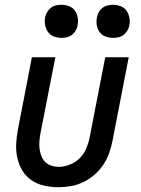

<svg xmlns="http://www.w3.org/2000/svg" viewBox="-20 -769 590 801"><path d="M224 12Q193 12 164 5.5Q135 -1 111.5 -17Q88 -33 73.5 -57Q59 -81 52.5 -109.5Q46 -138 47.5 -168.5Q49 -199 55 -230L113 -530H211L149 -214Q146 -197 144.5 -180.5Q143 -164 145 -148.5Q147 -133 152.5 -118.5Q158 -104 168.5 -93.5Q179 -83 194 -78Q209 -73 226 -73Q248 -73 272 -82.5Q296 -92 313.5 -110Q331 -128 340.5 -151Q350 -174 354 -196L419 -530H517L449 -180Q444 -155 435 -129.5Q426 -104 410.5 -81Q395 -58 373.5 -39.5Q352 -21 327 -9Q302 3 275.5 7.5Q249 12 224 12ZM452 -611Q435 -611 419.5 -617Q404 -623 395 -636Q386 -649 383.5 -665.5Q381 -682 385 -699Q387 -710 393 -720Q399 -730 408.5 -737Q418 -744 429 -746.5Q440 -749 451 -749Q468 -749 483.5 -743Q499 -737 508 -724Q517 -711 520 -694.5Q523 -678 519 -661Q517 -650 510.5 -640Q504 -630 495 -623Q486 -616 474.5 -613.5Q463 -611 452 -611ZM237 -611Q220 -611 204.5 -617Q189 -623 180 -636Q171 -649 168 -665.5Q165 -682 169 -699Q171 -710 177.5 -720Q184 -730 193 -737Q202 -744 213.5 -746.5Q225 -749 236 -749Q253 -749 268.5 -743Q284 -737 293 -724Q302 -711 304.5 -694.5Q307 -678 303 -661Q301 -650 295 -640Q289 -630 279.5 -623Q270 -616 259 -613.5Q248 -611 237 -611Z"/></svg>

Font: Lode Dark
Style: Bold Italic
Weight: 700
Italic angle: -11°
Monospace: yes
Designer: Belleve Invis
Foundry: Belleve Invis
Version: Version 29.2.0; ttfautohint (v1.8.3)